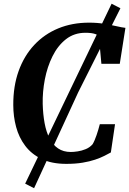

<svg xmlns="http://www.w3.org/2000/svg" viewBox="-20 -874 696 1034"><path d="M337 8.5Q258.5 8.5 204 -17.8Q149.5 -44 115.8 -88.8Q82 -133.5 66.8 -190.2Q51.5 -247 51.5 -308.5Q51 -409.5 80.2 -491.2Q109.5 -573 164 -631.5Q218.5 -690 293.5 -721Q368.5 -752 459.5 -752Q504 -752 541.5 -745.8Q579 -739.5 608 -732.8Q637 -726 655.5 -724L625 -530.5H526L512 -683Q504 -687 493.8 -690.5Q483.5 -694 470.5 -695.8Q457.5 -697.5 440 -697.5Q379.5 -697.5 335.2 -662.8Q291 -628 262.8 -571Q234.5 -514 221.5 -446.5Q208.5 -379 210 -314Q211.5 -258.5 220.2 -211Q229 -163.5 246.8 -128.8Q264.5 -94 292.8 -74.8Q321 -55.5 361.5 -55.5Q377 -55.5 398.5 -58.8Q420 -62 441.5 -70.8Q463 -79.5 478.5 -97Q484 -106 489.5 -118.8Q495 -131.5 500 -146.2Q505 -161 509.5 -176Q514 -191 517.5 -205H599.5L577 -53Q562.5 -45 541.8 -34.5Q521 -24 492.2 -14.2Q463.5 -4.5 425.2 2Q387 8.5 337 8.5ZM115.5 115 362 -398.5 581 -854 628.5 -829.5 401 -376.5 163.5 139.5Z"/></svg>

Font: Merriweather 36pt
Style: Bold Italic
Weight: 700
Italic angle: -7.8°
Version: Version 2.101